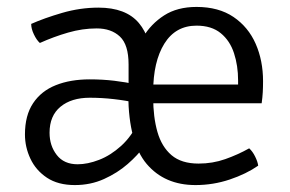

<svg xmlns="http://www.w3.org/2000/svg" viewBox="-20 -522 838 554"><path d="M52 -134Q52 -189 75.5 -224.2Q99 -259.5 141 -276.2Q183 -293 239 -293Q276 -293 309.5 -289Q343 -285 375 -278V-225Q343.5 -232 308.5 -236Q273.5 -240 239 -240Q186 -240 154.5 -214Q123 -188 123 -139Q123 -101.5 143.8 -74.8Q164.5 -48 204 -48Q233 -48 266 -60.8Q299 -73.5 329.5 -101Q360 -128.5 381 -173L396 -100Q378 -74.5 348.5 -48.8Q319 -23 280.2 -5.5Q241.5 12 196 12Q147.5 12 115.5 -9.2Q83.5 -30.5 67.8 -64Q52 -97.5 52 -134ZM351 -248V-336Q351 -393 326 -416.5Q301 -440 259 -440Q218 -440 176.5 -428Q135 -416 95 -398Q85.5 -406.5 77.8 -422.8Q70 -439 70 -453Q107 -469.5 159.2 -484.8Q211.5 -500 264 -500Q343 -500 380.5 -455.8Q418 -411.5 418 -331V-248ZM390 -224V-278H667V-290Q667 -332.5 655.2 -368.5Q643.5 -404.5 617 -426.2Q590.5 -448 547 -448Q486.5 -448 454.2 -396Q422 -344 422 -257V-240Q422 -184.5 434.2 -141.5Q446.5 -98.5 475 -74.2Q503.5 -50 553 -50Q593.5 -50 629.8 -62.8Q666 -75.5 699 -94Q709 -85 716.2 -70.2Q723.5 -55.5 725 -44Q690.5 -20 642.8 -4Q595 12 544 12Q455 12 403.2 -49Q351.5 -110 350 -248Q349.5 -287.5 359.5 -331.5Q369.5 -375.5 392.5 -414.2Q415.5 -453 453.5 -477.5Q491.5 -502 547 -502Q611 -502 653.8 -473Q696.5 -444 717.8 -395.5Q739 -347 739 -288Q739 -270 738.2 -256Q737.5 -242 735 -224Z"/></svg>

Font: Signika Negative Light
Style: Regular
Weight: 300
Designer: Anna Giedry
Foundry: Anna Giedry
Version: Version 2.001